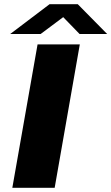

<svg xmlns="http://www.w3.org/2000/svg" viewBox="-20 -901 534 921"><path d="M28.8 -737.8 217.8 -880.9H353L494.1 -737.8H361.8L283.2 -818.8L174.8 -737.8ZM39.1 0 160.2 -688H362.8L242.2 0Z"/></svg>

Font: Archivo Expanded ExtraBold
Style: Italic
Weight: 800
Width: 7
Italic angle: -10°
Designer: Hector Gatti
Foundry: Omnibus-Type
Version: Version 2.001